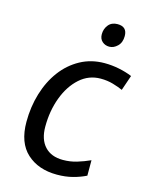

<svg xmlns="http://www.w3.org/2000/svg" viewBox="-113 -807 687 889"><g transform="rotate(15 230.5 -363.0)"><path d="M247 10Q158 10 103 -40Q48 -90 48 -190Q48 -262 67.5 -326.5Q87 -391 123.5 -440Q160 -489 212 -517.5Q264 -546 328 -546Q363 -546 397.5 -539Q432 -532 461 -520L436 -447Q416 -456 388.5 -464Q361 -472 329 -472Q272 -472 229 -433.5Q186 -395 162 -331Q138 -267 138 -191Q138 -130 169 -96.5Q200 -63 256 -63Q291 -63 322.5 -72.5Q354 -82 385 -96V-22Q357 -8 322.5 1Q288 10 247 10ZM328 -625Q308 -625 294 -637.5Q280 -650 280 -672Q280 -698 295.5 -717Q311 -736 339 -736Q385 -736 385 -691Q385 -660 367 -642.5Q349 -625 328 -625Z"/></g></svg>

Font: BC Sans
Style: Italic
Weight: 400
Italic angle: -12°
Designer: Monotype Design Team
Designer: Province of B.C.
Foundry: Monotype Imaging Inc.
Version: Version 2.000;GOOG;noto-source:20170915:90ef993387c0